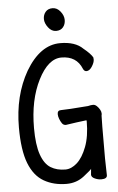

<svg xmlns="http://www.w3.org/2000/svg" viewBox="-61 -948 622 1012"><g transform="rotate(-5 250.0 -441.5)"><path d="M250 23Q182 23 130.5 -6.5Q79 -36 52 -105Q25 -174 25 -295Q25 -463 97 -589Q174 -719 280 -719Q360 -719 400 -679Q436 -650 448 -629L449 -618Q449 -602 435.5 -581Q422 -560 406 -560Q394 -560 388 -574Q360 -643 280 -643Q210 -643 157 -538.5Q104 -434 104 -285Q104 -196 122 -144.5Q140 -93 172.5 -73Q205 -53 250 -53Q282 -53 312 -80Q342 -107 363 -162Q384 -217 384 -296L383 -302Q332 -296 273 -287Q260 -287 252.5 -298Q245 -309 240 -322.5Q235 -336 235 -347Q235 -367 253 -367Q286 -367 398 -376Q413 -380 425 -380Q435 -380 444.5 -371Q454 -362 460 -351Q466 -340 466 -331Q466 -324 464.5 -319.5Q463 -315 463 -94L465 -4Q465 15 434 15Q417 15 399.5 7Q382 -1 382 -14L385 -45Q383 -40 343 -8.5Q303 23 250 23ZM265 -785Q241 -785 223.5 -808Q206 -831 206 -853Q206 -875 219 -890.5Q232 -906 256 -906Q280 -906 297.5 -884Q315 -862 315 -839Q315 -816 302 -800.5Q289 -785 265 -785Z"/></g></svg>

Font: LXGW WenKai Mono TC
Style: Bold
Weight: 700
Designer: LXGW / Fontworks Inc.
Foundry: LXGW / Fontworks Inc.
Version: Version 1.330